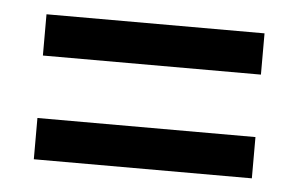

<svg xmlns="http://www.w3.org/2000/svg" viewBox="-32 -529 532 343"><g transform="rotate(5 234.0 -357.0)"><path d="M39 -413H430V-487H39ZM39 -227H430V-301H39Z"/></g></svg>

Font: Noto Serif Myanmar Condensed Black
Style: Regular
Weight: 900
Width: 3
Designer: Ben Mitchell and the Monotype Design Team
Foundry: Monotype Imaging Inc.
Version: Version 2.106